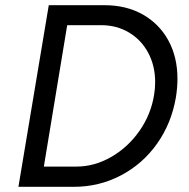

<svg xmlns="http://www.w3.org/2000/svg" viewBox="-20 -720 728 740"><path d="M168 -700H382Q467 -700 530.5 -664Q594 -628 629 -564Q664 -500 664 -416Q664 -383 658 -345Q641 -245 585.5 -166.5Q530 -88 446 -44Q362 0 265 0H51ZM275 -78Q344 -78 408.5 -115Q473 -152 517.5 -215.5Q562 -279 574 -355Q578 -378 578 -404Q578 -466 551.5 -516Q525 -566 477.5 -594.5Q430 -623 369 -623H239L149 -78Z"/></svg>

Font: Oak Sans
Style: Italic
Weight: 400
Italic angle: -9.49998°
Foundry: Erik Kennedy, Walven
Version: Version 1.000